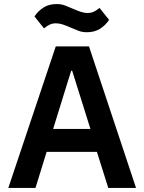

<svg xmlns="http://www.w3.org/2000/svg" viewBox="-20 -927 712 947"><path d="M514 0 458 -178H210L155 0H21L255 -698H419L651 0ZM336 -578H331L242 -291H426ZM409 -768Q386 -768 367.5 -775Q349 -782 331 -790Q308 -800 290.5 -806Q273 -812 256 -812Q239 -812 226 -806Q213 -800 197 -787L150 -846Q167 -872 194 -889.5Q221 -907 259 -907Q282 -907 300.5 -900Q319 -893 337 -885Q360 -875 377.5 -869Q395 -863 412 -863Q429 -863 442 -869Q455 -875 471 -888L518 -829Q501 -803 474 -785.5Q447 -768 409 -768Z"/></svg>

Font: IBM Plex Sans SmBld
Style: Regular
Weight: 600
Designer: Mike Abbink, Paul van der Laan, Pieter van Rosmalen
Foundry: Bold Monday
Version: Version 3.005